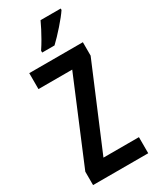

<svg xmlns="http://www.w3.org/2000/svg" viewBox="-235 -1001 866 1064"><g transform="rotate(-30 198.0 -468.5)"><path d="M376 0H23V-86L243 -612H27V-714H370V-628L149 -103H376ZM357 -928Q347 -913 331.5 -893.5Q316 -874 297 -852.5Q278 -831 259.5 -811.5Q241 -792 225 -777H146V-789Q164 -816 178.5 -841.5Q193 -867 205.5 -891Q218 -915 228 -937H357Z"/></g></svg>

Font: Noto Sans Display ExtraCondensed SemiBold
Style: Regular
Weight: 600
Width: 2
Designer: Monotype Design Team
Foundry: Monotype Imaging Inc.
Version: Version 2.003